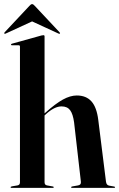

<svg xmlns="http://www.w3.org/2000/svg" viewBox="-35 -913 579 933"><path d="M181.5 -736.5V-362L184.5 -364.5Q234 -409 270.2 -429Q306.5 -449 338 -449Q384 -449 409.5 -420.2Q435 -391.5 442.5 -330.5L480 -30.5Q482 -13.5 495 -11L519.5 -6.5Q524 -6 524 -3Q524 0 520 0H315Q310.5 0 310.5 -3Q310.5 -6 316 -7L344.5 -12Q360 -14.5 358 -30.5L325 -318.5Q319.5 -359 305.8 -377.5Q292 -396 264 -396Q230 -396 189 -359L181.5 -352V-27.5Q181.5 -14 193.5 -12L221 -7Q226 -6.5 226 -3Q226 0 222 0H20.5Q16.5 0 16.5 -3Q16.5 -6 23 -7.5L50 -12Q62 -14 62 -27V-686.5Q62 -693 55.5 -693H23Q18.5 -693 18.5 -696.5Q18.5 -699 22.5 -700.5L166 -740.5Q173 -742 176 -742Q181.5 -742 181.5 -736.5ZM-6 -750.5Q-11 -747.5 -13.5 -749.5Q-16 -752 -12.5 -756L107.5 -884Q115 -893 121 -893Q127 -893 134.5 -884L254.5 -756Q258.5 -751.5 255.5 -749.5Q253.5 -747.5 248 -750.5L121 -809Z"/></svg>

Font: Fraunces 144pt SemiBold
Style: Regular
Weight: 600
Version: Version 1.000;[0bf87f6ff]